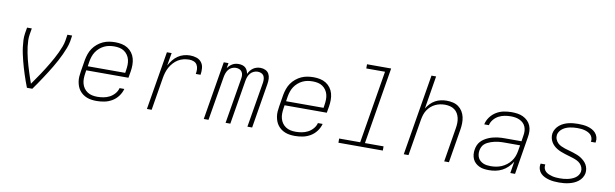

<svg xmlns="http://www.w3.org/2000/svg" viewBox="-47 -1221 5493 1716"><g transform="rotate(10 2700.0 -363.5)"><path d="M219 0Q208 -28 198 -56.5Q188 -85 178.5 -114Q169 -143 160.5 -172Q152 -201 144.5 -230.5Q137 -260 130.5 -290Q124 -320 120 -351Q116 -382 114.5 -413.5Q113 -445 118 -477L127 -530H170L161 -477Q156 -448 157 -419Q158 -390 161.5 -362.5Q165 -335 170.5 -307.5Q176 -280 182.5 -253Q189 -226 197 -199.5Q205 -173 213 -146.5Q221 -120 230 -94Q239 -68 248 -42Q266 -68 284 -94Q302 -120 319.5 -146Q337 -172 353.5 -198.5Q370 -225 386 -252Q402 -279 417 -306.5Q432 -334 445 -362Q458 -390 469 -418.5Q480 -447 485 -477L493 -530H536L528 -477Q522 -445 510 -413.5Q498 -382 483.5 -351Q469 -320 453 -290Q437 -260 419.5 -230.5Q402 -201 383.5 -172Q365 -143 346 -114Q327 -85 307.5 -56.5Q288 -28 268 0Z M852 8Q829 8 806.5 5Q784 2 763.5 -6Q743 -14 726 -26.5Q709 -39 696 -56Q683 -73 675.5 -93Q668 -113 664.5 -135Q661 -157 662.5 -180Q664 -203 668 -226L686 -336Q691 -363 700.5 -390.5Q710 -418 726.5 -442Q743 -466 766.5 -485.5Q790 -505 816.5 -517Q843 -529 871 -533.5Q899 -538 927 -538Q957 -538 986 -532Q1015 -526 1039 -511Q1063 -496 1080 -473Q1097 -450 1104.5 -422.5Q1112 -395 1112 -364.5Q1112 -334 1107 -304L1097 -246H714L710 -219Q706 -195 705.5 -171Q705 -147 711 -124.5Q717 -102 730 -83.5Q743 -65 762 -52.5Q781 -40 804 -35Q827 -30 852 -30Q879 -30 907.5 -35Q936 -40 962 -53.5Q988 -67 1008 -90Q1028 -113 1035 -141H1078Q1069 -106 1046 -75Q1023 -44 990.5 -25Q958 -6 922.5 1Q887 8 852 8ZM1061 -284 1065 -311Q1069 -335 1069.5 -359Q1070 -383 1064.5 -405Q1059 -427 1046 -446Q1033 -465 1014.5 -477.5Q996 -490 973 -495Q950 -500 926 -500Q926 -500 926 -500Q926 -500 926 -500Q902 -500 879 -496Q856 -492 834 -481.5Q812 -471 793 -454.5Q774 -438 760.5 -417.5Q747 -397 739.5 -374.5Q732 -352 728 -329L721 -284Z M1308 0 1396 -530H1439L1419 -414Q1433 -440 1452 -464Q1471 -488 1495.5 -505Q1520 -522 1548.5 -530Q1577 -538 1605 -538Q1636 -538 1664 -529Q1692 -520 1709.5 -497.5Q1727 -475 1729.5 -444.5Q1732 -414 1727 -384H1684Q1688 -406 1687 -427.5Q1686 -449 1676 -466.5Q1666 -484 1646.5 -492Q1627 -500 1605 -500Q1580 -500 1554 -494Q1528 -488 1505 -474Q1482 -460 1463.5 -439.5Q1445 -419 1432 -395.5Q1419 -372 1411.5 -347Q1404 -322 1400 -297L1351 0Z M1824 0 1912 -530H1955L1947 -483Q1956 -496 1967 -506.5Q1978 -517 1991 -524.5Q2004 -532 2018.5 -535Q2033 -538 2047 -538Q2047 -538 2047 -538Q2047 -538 2047 -538Q2064 -538 2080 -533.5Q2096 -529 2107.5 -519Q2119 -509 2125.5 -494.5Q2132 -480 2135 -464Q2142 -480 2153.5 -494.5Q2165 -509 2179.5 -519Q2194 -529 2211 -533.5Q2228 -538 2245 -538Q2245 -538 2245 -538Q2245 -538 2245 -538Q2269 -538 2290 -528Q2311 -518 2321.5 -498.5Q2332 -479 2333 -455Q2334 -431 2330 -407L2263 0H2220L2289 -414Q2291 -430 2289.5 -446.5Q2288 -463 2280 -475.5Q2272 -488 2257 -494Q2242 -500 2226 -500Q2208 -500 2190 -492Q2172 -484 2159.5 -469Q2147 -454 2140.5 -436Q2134 -418 2131 -400L2065 0H2022L2091 -414Q2094 -430 2092.5 -446.5Q2091 -463 2082.5 -475.5Q2074 -488 2059.5 -494Q2045 -500 2028 -500Q2010 -500 1992 -492Q1974 -484 1962 -469Q1950 -454 1943.5 -436Q1937 -418 1934 -400L1867 0Z M2652 8Q2629 8 2606.5 5Q2584 2 2563.5 -6Q2543 -14 2526 -26.5Q2509 -39 2496 -56Q2483 -73 2475.5 -93Q2468 -113 2464.5 -135Q2461 -157 2462.5 -180Q2464 -203 2468 -226L2486 -336Q2491 -363 2500.5 -390.5Q2510 -418 2526.5 -442Q2543 -466 2566.5 -485.5Q2590 -505 2616.5 -517Q2643 -529 2671 -533.5Q2699 -538 2727 -538Q2757 -538 2786 -532Q2815 -526 2839 -511Q2863 -496 2880 -473Q2897 -450 2904.5 -422.5Q2912 -395 2912 -364.5Q2912 -334 2907 -304L2897 -246H2514L2510 -219Q2506 -195 2505.5 -171Q2505 -147 2511 -124.5Q2517 -102 2530 -83.5Q2543 -65 2562 -52.5Q2581 -40 2604 -35Q2627 -30 2652 -30Q2679 -30 2707.5 -35Q2736 -40 2762 -53.5Q2788 -67 2808 -90Q2828 -113 2835 -141H2878Q2869 -106 2846 -75Q2823 -44 2790.5 -25Q2758 -6 2722.5 1Q2687 8 2652 8ZM2861 -284 2865 -311Q2869 -335 2869.5 -359Q2870 -383 2864.5 -405Q2859 -427 2846 -446Q2833 -465 2814.5 -477.5Q2796 -490 2773 -495Q2750 -500 2726 -500Q2726 -500 2726 -500Q2726 -500 2726 -500Q2702 -500 2679 -496Q2656 -492 2634 -481.5Q2612 -471 2593 -454.5Q2574 -438 2560.5 -417.5Q2547 -397 2539.5 -374.5Q2532 -352 2528 -329L2521 -284Z M3046 0V-38H3237L3346 -697H3176V-735H3395L3280 -38H3449V0Z M3639 0 3761 -735H3803L3754 -435Q3768 -459 3787.5 -479.5Q3807 -500 3831.5 -513.5Q3856 -527 3882.5 -532.5Q3909 -538 3935 -538Q3964 -538 3992 -531.5Q4020 -525 4042 -509Q4064 -493 4078.5 -469.5Q4093 -446 4099 -419Q4105 -392 4104.5 -362.5Q4104 -333 4099 -304L4049 0H4006L4057 -311Q4061 -334 4061.5 -357.5Q4062 -381 4057 -403Q4052 -425 4041 -444Q4030 -463 4012 -476Q3994 -489 3971.5 -494.5Q3949 -500 3926 -500Q3903 -500 3881 -495.5Q3859 -491 3838 -481Q3817 -471 3799 -455Q3781 -439 3768 -419Q3755 -399 3748 -377Q3741 -355 3737 -333L3682 0Z M4413 8Q4390 8 4367.5 5Q4345 2 4325.5 -7Q4306 -16 4290 -30.5Q4274 -45 4265 -65Q4256 -85 4254 -107.5Q4252 -130 4256 -152Q4259 -172 4267 -191Q4275 -210 4289 -225.5Q4303 -241 4321 -252.5Q4339 -264 4358 -272Q4377 -280 4396.5 -285Q4416 -290 4435.5 -293Q4455 -296 4474.5 -296.5Q4494 -297 4513 -297H4655L4663 -349Q4667 -370 4666 -391Q4665 -412 4657.5 -430.5Q4650 -449 4636 -462.5Q4622 -476 4604 -484.5Q4586 -493 4565.5 -496.5Q4545 -500 4524 -500Q4496 -500 4468 -495Q4440 -490 4414 -476.5Q4388 -463 4368.5 -439.5Q4349 -416 4343 -388H4301Q4308 -423 4330.5 -454Q4353 -485 4385 -504.5Q4417 -524 4453 -531Q4489 -538 4524 -538Q4551 -538 4578 -534Q4605 -530 4628 -519Q4651 -508 4669.5 -490Q4688 -472 4698 -448Q4708 -424 4709 -397Q4710 -370 4705 -343L4649 0H4606L4623 -106Q4607 -79 4583.5 -56Q4560 -33 4532 -18.5Q4504 -4 4473.5 2Q4443 8 4413 8ZM4421 -30Q4446 -30 4470.5 -34Q4495 -38 4519 -48Q4543 -58 4564.5 -74.5Q4586 -91 4602 -112Q4618 -133 4627 -157Q4636 -181 4640 -205L4649 -259H4513Q4498 -259 4482 -258.5Q4466 -258 4450 -256Q4434 -254 4418.5 -250.5Q4403 -247 4387 -241.5Q4371 -236 4356 -228.5Q4341 -221 4328.5 -209.5Q4316 -198 4309 -182.5Q4302 -167 4299 -151Q4296 -134 4298 -116.5Q4300 -99 4307 -84.5Q4314 -70 4326.5 -59Q4339 -48 4354 -41.5Q4369 -35 4386 -32.5Q4403 -30 4421 -30Z M5048 8Q5025 8 5002.5 6Q4980 4 4958.5 -1.5Q4937 -7 4917 -16.5Q4897 -26 4882 -41Q4867 -56 4860 -77.5Q4853 -99 4857 -122Q4857 -124 4857.5 -126Q4858 -128 4858 -130H4901Q4900 -128 4900 -127Q4900 -126 4900 -124Q4897 -107 4903 -91Q4909 -75 4921 -64.5Q4933 -54 4948.5 -47.5Q4964 -41 4980 -37Q4996 -33 5013.5 -31.5Q5031 -30 5048 -30Q5066 -30 5083 -31.5Q5100 -33 5117.5 -36.5Q5135 -40 5152.5 -46.5Q5170 -53 5185.5 -63Q5201 -73 5212 -88.5Q5223 -104 5226 -122Q5229 -142 5221.5 -161Q5214 -180 5200.5 -193.5Q5187 -207 5169 -215.5Q5151 -224 5132 -230Q5113 -236 5094 -241.5Q5075 -247 5056 -253Q5037 -259 5018.5 -266.5Q5000 -274 4983.5 -284Q4967 -294 4953 -307.5Q4939 -321 4929.5 -338Q4920 -355 4916 -374.5Q4912 -394 4915 -415Q4919 -437 4931 -456.5Q4943 -476 4960.5 -490.5Q4978 -505 4999 -514.5Q5020 -524 5041.5 -529Q5063 -534 5084.5 -536Q5106 -538 5127 -538Q5149 -538 5171.5 -536Q5194 -534 5214.5 -528.5Q5235 -523 5254 -513Q5273 -503 5287 -487.5Q5301 -472 5307.5 -451Q5314 -430 5310 -408Q5310 -406 5309.5 -404Q5309 -402 5309 -400H5266Q5267 -402 5267 -403.5Q5267 -405 5268 -406Q5270 -422 5264.5 -438Q5259 -454 5248 -464.5Q5237 -475 5222.5 -482Q5208 -489 5192.5 -493Q5177 -497 5160.5 -498.5Q5144 -500 5127 -500Q5110 -500 5093.5 -498.5Q5077 -497 5060 -493.5Q5043 -490 5026.5 -483.5Q5010 -477 4995.5 -466.5Q4981 -456 4970.5 -441Q4960 -426 4957 -409Q4954 -388 4961.5 -369Q4969 -350 4982.5 -336.5Q4996 -323 5014 -314.5Q5032 -306 5050.5 -300Q5069 -294 5088.5 -289Q5108 -284 5127 -277.5Q5146 -271 5164.5 -264Q5183 -257 5199 -246.5Q5215 -236 5229.5 -222.5Q5244 -209 5253.5 -192.5Q5263 -176 5267 -156Q5271 -136 5268 -115Q5264 -93 5251.5 -73Q5239 -53 5220 -38.5Q5201 -24 5179.5 -15Q5158 -6 5136 -1Q5114 4 5092 6Q5070 8 5048 8Z"/></g></svg>

Font: Iosevka Curly XLtExObl
Style: Regular
Weight: 200
Width: 7
Italic angle: -9°
Monospace: yes
Designer: Belleve Invis
Foundry: Belleve Invis
Version: Version 11.0.1; ttfautohint (v1.8.3)